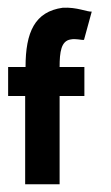

<svg xmlns="http://www.w3.org/2000/svg" viewBox="-20 -476 286 496"><path d="M1 -228H45V0H134V-228H198V-303H134C134 -342 138 -370 162 -374C176 -377 190 -372 197 -373L217 -446C205 -445 179 -458 142 -456C70 -446 46 -393 46 -303H1Z"/></svg>

Font: Rabbid Highway Sign II Hop
Style: Regular
Weight: 400
Foundry: Cannot Into Space Fonts
Version: Version 0.277